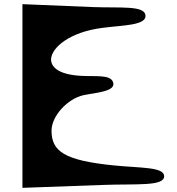

<svg xmlns="http://www.w3.org/2000/svg" viewBox="-20 -868 853 924"><path d="M475 22C637 16 772 30 770 -21C768 -65 657 -59 527 -72C289 -96 228 -140 228 -239C228 -310 305 -393 382 -410C439 -422 541 -427 524 -473C511 -510 440 -499 371 -503C255 -509 223 -550 226 -586C230 -638 313 -714 474 -734C571 -747 688 -745 680 -796C672 -842 560 -829 426 -834L88 -848V36Z"/></svg>

Font: Venom Sans
Style: Bd
Weight: 700
Version: Version 1.001